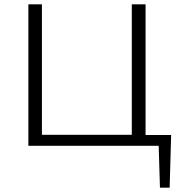

<svg xmlns="http://www.w3.org/2000/svg" viewBox="-20 -678 846 893"><path d="M769 195H724L718 0H112V-658H175V-51H593V-658H657V-50H776Z"/></svg>

Font: Ysabeau Semilight
Style: Regular
Weight: 300
Designer: Christian Thalmann (Catharsis Fonts)
Version: Version 0.003